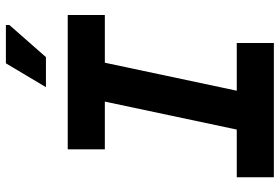

<svg xmlns="http://www.w3.org/2000/svg" viewBox="-169 -781 950 652"><g transform="rotate(-90 306.0 -455.0)"><path d="M125 -700H581V-574H419L324 -126H486V0H30V-126H192L287 -574H125ZM547 -898 438 -774H336L417 -910H547Z"/></g></svg>

Font: Space Mono
Style: Bold Italic
Weight: 700
Italic angle: -12°
Monospace: yes
Designer: Colophon Foundry / Benjamin Critton
Foundry: Colophon Foundry
Version: Version 1.000;PS 1.000;hotconv 1.0.81;makeotf.lib2.5.63406